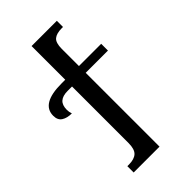

<svg xmlns="http://www.w3.org/2000/svg" viewBox="-233 -831 903 903"><g transform="rotate(-45 218.5 -380.0)"><path d="M89 -42H100Q135 -42 152.5 -58Q170 -74 170 -116V-491H141Q108 -491 91.5 -476.5Q75 -462 75 -430Q75 -417 80 -402Q49 -402 29.5 -414.5Q10 -427 10 -456Q10 -536 145 -536H170V-760H338V-719H330Q295 -719 278 -705Q261 -691 261 -650V-536H409V-491H261V0H89Z"/></g></svg>

Font: Noto Serif Narrow
Style: Regular
Weight: 400
Width: 4
Designer: Monotype Design Team
Foundry: Monotype Imaging Inc.
Version: Version 1.001